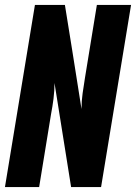

<svg xmlns="http://www.w3.org/2000/svg" viewBox="-20 -755 549 775"><path d="M0 0 121 -735H242L271 -555L309 -315Q309 -347 313.5 -378.5Q318 -410 323 -441L371 -735H509L388 0H267L200 -420Q200 -388 196 -356.5Q192 -325 186 -294L138 0Z"/></svg>

Font: Iosevka Heavy Oblique
Style: Regular
Weight: 900
Italic angle: -9°
Monospace: yes
Designer: Belleve Invis
Foundry: Belleve Invis
Version: Version 32.5.0; ttfautohint (v1.8.4)